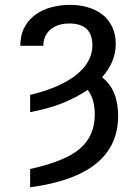

<svg xmlns="http://www.w3.org/2000/svg" viewBox="-20 -573 580 806"><path d="M65.3 -380.7Q65.3 -425.8 82.7 -458.3Q100.1 -490.8 129.3 -511.7Q158.4 -532.7 196 -542.6Q233.7 -552.6 274.1 -552.6Q313.2 -552.6 348 -542.6Q382.8 -532.7 409.1 -512.4Q435.4 -492.2 450.6 -461.1Q465.9 -430 465.9 -387.8Q465.9 -313.2 408.4 -248.6Q475.9 -196.4 475.9 -86.6Q475.9 164.4 106.5 213.1V136.4Q252.8 104.4 315 51.5Q377.8 -1.8 377.8 -92.3Q377.8 -158.4 348 -195.7Q300.8 -163.4 241.3 -139.7Q181.8 -116.1 106.5 -102.3V-174.7Q169.4 -189.6 218.2 -210.9Q267 -232.2 300.2 -258.7Q333.5 -285.2 350.7 -316.4Q367.9 -347.7 367.9 -382.8Q367.9 -474.4 270.6 -474.4Q246.1 -474.4 226 -467.9Q206 -461.3 191.8 -449Q177.6 -436.8 169.7 -419.4Q161.9 -402 161.9 -380.7Z"/></svg>

Font: Inter P
Style: Regular
Weight: 400
Designer: Rasmus Andersson
Foundry: rsms
Version: Version 3.018;git-588b23468